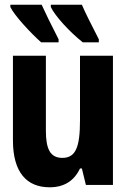

<svg xmlns="http://www.w3.org/2000/svg" viewBox="-20 -786 540 816"><path d="M332 -606H400V-619C366 -685 339 -739 328 -766H196V-756C214 -718 276 -650 332 -606ZM155 -606H229V-619C195 -685 171 -735 157 -766H24V-756C41 -720 113 -643 155 -606ZM191 10C252 10 295 -17 320 -70H328L345 0H460V-549H320V-275C320 -161 302 -115 245 -115C194 -115 175 -152 175 -230V-549H35V-189C35 -53 94 10 191 10Z"/></svg>

Font: Noto Sans Mono ExtraCondensed ExtraBold
Style: Regular
Weight: 800
Width: 2
Designer: Monotype Design Team
Foundry: Monotype Imaging Inc.
Version: Version 2.014